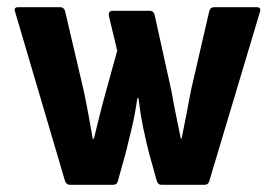

<svg xmlns="http://www.w3.org/2000/svg" viewBox="-20 -514 765 534"><path d="M175 0Q165 0 161 -10L22 -481Q17 -494 31 -494H147Q158 -494 161 -483L213 -261Q220 -228 226 -195Q232 -162 238 -128H241Q249 -160 257 -192.5Q265 -225 274 -257L306 -373L283 -469Q280 -484 294 -484H396Q407 -484 410 -473L457 -260Q463 -226 469.5 -194Q476 -162 483 -128H485Q492 -162 498.5 -196Q505 -230 511 -262L562 -483Q565 -494 576 -494H694Q707 -494 703 -481L562 -10Q559 0 549 0H429Q419 0 416 -11L394 -90Q386 -122 378.5 -157.5Q371 -193 365 -241H362Q355 -193 346.5 -158Q338 -123 330 -90L308 -11Q306 0 294 0Z"/></svg>

Font: Sofia Sans Semi Condensed ExtraBold
Style: Regular
Weight: 800
Designer: Botio Nikoltchev, Ani Petrova
Foundry: lettersoup
Version: Version 4.100